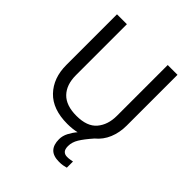

<svg xmlns="http://www.w3.org/2000/svg" viewBox="-251 -864 1234 1234"><g transform="rotate(45 365.5 -247.0)"><path d="M466 107Q466 136 478 148.5Q490 161 511 161Q528 161 539.5 158.5Q551 156 559 155V211Q545 215 531 217.5Q517 220 497 220Q444 220 419 194Q394 168 394 117Q394 86 410 55.5Q426 25 447 1Q408 10 362 10Q229 10 159.5 -62.5Q90 -135 90 -254V-714H180V-251Q180 -164 226.5 -116Q273 -68 367 -68Q464 -68 507.5 -119.5Q551 -171 551 -252V-714H640V-252Q640 -189 618 -136Q596 -83 552 -47Q508 3 487 37.5Q466 72 466 107Z"/></g></svg>

Font: Noto Sans Living
Style: Regular
Weight: 400
Designer: Monotype Design Team
Foundry: Monotype Imaging Inc.
Version: Version 2.013; ttfautohint (v1.8.4.7-5d5b)